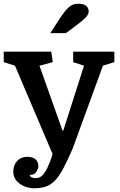

<svg xmlns="http://www.w3.org/2000/svg" viewBox="-21 -816 641 1026"><path d="M529 -465 368 -24Q335 53 308 100.5Q281 148 248.5 169Q216 190 164 190Q117 190 83.5 165Q50 140 50 102Q50 67 70.5 44.5Q91 22 124 22Q153 22 168.5 35Q184 48 184 74Q184 84 173.5 101.5Q163 119 138 119Q140 129 150 132.5Q160 136 167 136Q181 136 193 130.5Q205 125 218.5 105Q232 85 248 44L260 7L59 -465L-1 -484V-540H253L261 -484L190 -465L313 -118H317L428 -465L370 -484V-540H590V-484ZM248 -639 297 -715Q328 -762 348.5 -779Q369 -796 397 -796Q429 -796 441 -783.5Q453 -771 453 -754Q453 -739 435 -720.5Q417 -702 369 -667L331 -639Z"/></svg>

Font: Domine
Style: Bold
Weight: 700
Designer: Pablo Impallari, Rodrigo Fuenzalida, Brenda Gallo
Foundry: Pablo Impallari, Rodrigo Fuenzalida, Brenda Gallo
Version: Version 2.000